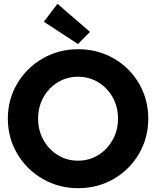

<svg xmlns="http://www.w3.org/2000/svg" viewBox="-20 -988 826 1016"><path d="M21.5 -360.4Q21.5 -461.9 71.3 -545.9Q121.1 -629.9 206.3 -678.7Q291.5 -727.5 393.6 -727.5Q496.6 -727.5 581.5 -679Q666.5 -630.4 715.6 -546.1Q764.6 -461.9 764.6 -360.4Q764.6 -258.3 715.3 -174.1Q666 -89.8 581.3 -41Q496.6 7.8 393.6 7.8Q292 7.8 206.5 -41Q121.1 -89.8 71.3 -174.3Q21.5 -258.8 21.5 -360.4ZM604.5 -360.4Q604.5 -422.4 576.4 -472.9Q548.3 -523.4 499.8 -552.7Q451.2 -582 392.6 -582Q334.5 -582 286.1 -552.7Q237.8 -523.4 209.7 -472.9Q181.6 -422.4 181.6 -360.4Q181.6 -298.8 209.5 -248Q237.3 -197.3 285.6 -167.5Q334 -137.7 392.6 -137.7Q451.7 -137.7 500 -167.5Q548.3 -197.3 576.4 -248Q604.5 -298.8 604.5 -360.4ZM211.9 -873 284.2 -967.8 456.1 -819.3 392.6 -754.9Z"/></svg>

Font: Reddit Sans Fudge ExtraBold
Style: Regular
Weight: 800
Designer: Stephen Hutchings
Foundry: Reddit
Version: Version 1.011